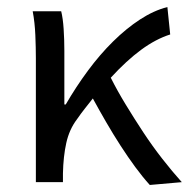

<svg xmlns="http://www.w3.org/2000/svg" viewBox="-20 -518 537 546"><path d="M406 8Q386 -14 365 -42.5Q344 -71 323 -103.5Q302 -136 282 -170.5Q262 -205 244 -238Q233 -224 221.5 -209.5Q210 -195 199 -179Q177 -150 168.5 -111.5Q160 -73 159 -25V0H82V-353Q82 -382 80.5 -418Q79 -454 73 -486H154Q159 -466 161 -435.5Q163 -405 163 -373V-221H167Q196 -271 230 -317Q264 -363 301.5 -400Q339 -437 378 -462.5Q417 -488 456 -498L464 -420Q423 -407 381.5 -376.5Q340 -346 295 -297Q313 -261 337 -221.5Q361 -182 387 -142.5Q413 -103 441.5 -66.5Q470 -30 497 0Z"/></svg>

Font: CV Source Sans
Style: Regular
Weight: 400
Designer: Paul D. Hunt
Foundry: Adobe Systems Incorporated
Version: Version 3.001